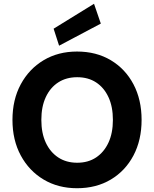

<svg xmlns="http://www.w3.org/2000/svg" viewBox="-20 -985 817 1017"><path d="M388 12Q288 12 211 -34Q134 -80 90 -161.5Q46 -243 46 -350Q46 -457 90 -538.5Q134 -620 211 -666Q288 -712 388 -712Q490 -712 567 -666Q644 -620 687 -538.5Q730 -457 730 -350Q730 -243 687 -161.5Q644 -80 567 -34Q490 12 388 12ZM389 -123Q447 -123 489 -151Q531 -179 554.5 -229.5Q578 -280 578 -350Q578 -420 554.5 -470.5Q531 -521 489 -548.5Q447 -576 389 -576Q331 -576 288.5 -548.5Q246 -521 222.5 -470.5Q199 -420 199 -350Q199 -280 222.5 -229.5Q246 -179 288.5 -151Q331 -123 389 -123ZM293 -743 264 -833 478 -965 514 -860Z"/></svg>

Font: DM Sans 12pt Black
Style: Regular
Weight: 900
Version: Version 4.004;gftools[0.9.30]